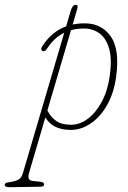

<svg xmlns="http://www.w3.org/2000/svg" viewBox="-128 -533 534 798"><path d="M69 -333Q59 -317 49.5 -320.5Q45 -322 44 -327.8Q43 -333.5 47 -340Q87 -402 147 -423.5L165.5 -487Q173 -513 187 -513Q198 -513 193 -496L174 -431Q197.5 -436 224.5 -436Q293.5 -436 332 -382.2Q370.5 -328.5 354.5 -212.5Q345 -145 316.8 -95.8Q288.5 -46.5 249 -19.8Q209.5 7 165.5 7Q131 7 104.2 -5Q77.5 -17 60.5 -45L-7.5 186.5Q-16.5 216.5 7.5 219L40 222.5Q55.5 224 55.5 233.5Q55.5 243 40 243L-83 245Q-98 245.5 -103.2 242.8Q-108.5 240 -108.5 235.5Q-108.5 231 -104.2 228.2Q-100 225.5 -85.5 223.5Q-59 219.5 -48.2 211.5Q-37.5 203.5 -32.5 185.5L139 -397Q98 -377 69 -333ZM220.5 -414.5Q191.5 -414.5 167 -407.5L69 -74Q83 -46 105.8 -30.2Q128.5 -14.5 167.5 -14.5Q204 -14.5 237.5 -39.8Q271 -65 295.2 -110.5Q319.5 -156 328 -216.5Q338 -286.5 325.8 -330Q313.5 -373.5 285.8 -394Q258 -414.5 220.5 -414.5Z"/></svg>

Font: Fraunces144ptSuperSoftThinItalic
Style: Italic
Weight: 100
Italic angle: -16°
Version: Version 1.000;[0bf87f6ff]